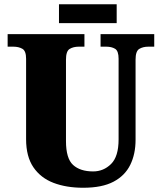

<svg xmlns="http://www.w3.org/2000/svg" viewBox="-20 -875 762 905"><path d="M372 10Q293 10 232.5 -13Q172 -36 137.5 -86.5Q103 -137 103 -219V-598Q103 -635 85.5 -645Q68 -655 43 -655H16V-714H378V-655H351Q326 -655 308.5 -644.5Q291 -634 291 -594V-210Q291 -128 324.5 -97.5Q358 -67 419 -67Q468 -67 503.5 -102Q539 -137 539 -218V-598Q539 -635 522.5 -645Q506 -655 481 -655H454V-714H707V-655H679Q654 -655 636.5 -644.5Q619 -634 619 -594V-216Q619 -149 594 -98Q569 -47 515 -18.5Q461 10 372 10ZM258 -766V-855H530V-766Z"/></svg>

Font: Noto Serif SemiCondensed Black
Style: Regular
Weight: 900
Width: 4
Designer: Monotype Design Team
Foundry: Monotype Imaging Inc.
Version: Version 2.014; ttfautohint (v1.8.4.7-5d5b)